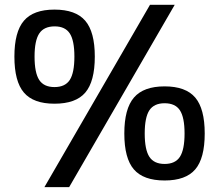

<svg xmlns="http://www.w3.org/2000/svg" viewBox="-20 -750 913 800"><path d="M207 -710Q295.4 -710 335.2 -663.6Q375 -617.2 375 -514.2Q375 -410.6 335.4 -364.3Q295.9 -317.9 207 -317.9Q119.1 -317.9 79.6 -364.3Q40 -410.6 40 -514.2Q40 -617.2 79.6 -663.6Q119.1 -710 207 -710ZM290 -514.2Q290 -581.1 270.8 -610.6Q251.5 -640.1 208 -640.1Q163.1 -640.1 143.6 -610.6Q124 -581.1 124 -514.2Q124 -446.8 143.3 -417Q162.6 -387.2 207 -387.2Q251.5 -387.2 270.8 -417Q290 -446.8 290 -514.2ZM268.1 29.8H165L605 -730H708ZM833 -193.8Q833 -90.3 793.5 -44.2Q753.9 2 666 2Q577.6 2 537.8 -44.2Q498 -90.3 498 -193.8Q498 -296.9 538.1 -343.5Q578.1 -390.1 666 -390.1Q753.9 -390.1 793.5 -343.5Q833 -296.9 833 -193.8ZM749 -193.8Q749 -260.7 729.7 -290.3Q710.4 -319.8 666 -319.8Q621.6 -319.8 602.3 -290.3Q583 -260.7 583 -193.8Q583 -126.5 602.3 -96.7Q621.6 -66.9 666 -66.9Q710.4 -66.9 729.7 -96.7Q749 -126.5 749 -193.8Z"/></svg>

Font: Fivo Sans Modern Med
Style: Regular
Weight: 450
Designer: Alexander Slobzheninov
Foundry: Alexander Slobzheninov
Version: 1.0